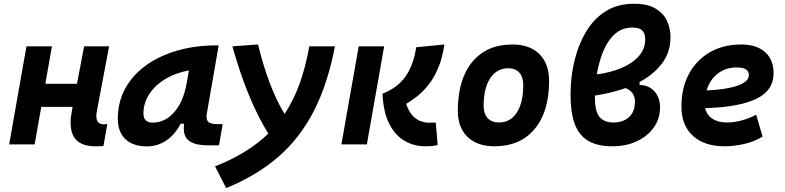

<svg xmlns="http://www.w3.org/2000/svg" viewBox="-20 -762 4142 1013"><path d="M28.3 0 119.6 -517.6H253.9L219.2 -319.8H386.2L423.8 -517.6H555.7L491.2 -176.8Q488.3 -161.6 488.3 -149.9Q488.3 -106 528.3 -106Q536.6 -106 545.9 -107.4L525.9 8.3Q507.8 9.8 483.9 9.8Q402.8 9.8 372.1 -36.1Q352.5 -64.9 352.5 -113.8Q352.5 -142.6 359.4 -178.2L363.3 -198.2H197.8L162.6 0Z M754.9 10.3Q681.6 10.3 641.6 -27.8Q601.6 -65.9 601.6 -135.3Q601.6 -223.1 640.6 -294.7Q679.7 -366.2 750.2 -417Q820.8 -467.8 915.5 -495.1Q1010.3 -522.5 1121.6 -522.5H1133.8L1071.8 -166.5Q1069.8 -155.8 1069.8 -147Q1069.8 -128.4 1078.6 -119.6Q1091.3 -106.9 1131.3 -106.9H1154.8L1135.3 4.9H1082Q1032.2 4.9 1004.4 -5.1Q976.6 -15.1 964.6 -31.7Q952.6 -48.3 950.7 -68.8Q949.7 -77.6 949.7 -86.9Q949.7 -98.1 951.2 -109.4H933.1Q903.3 -51.8 857.4 -20.8Q811.5 10.3 754.9 10.3ZM786.6 -115.2Q850.6 -115.2 899.2 -170.2Q947.8 -225.1 965.3 -325.7L976.6 -390.6Q907.2 -377.9 853 -345.5Q798.8 -313 767.8 -265.9Q736.8 -218.8 736.8 -162.1Q736.8 -115.2 786.6 -115.2Z M1173.3 230.5 1114.7 115.7Q1288.6 46.9 1395.5 -57.1Q1340.3 -146 1293.2 -260.5Q1246.1 -375 1206.1 -517.6L1341.3 -527.3Q1397 -299.3 1481.4 -160.6Q1529.3 -232.9 1561 -321.3Q1592.8 -409.7 1611.8 -517.6H1747.1Q1710 -322.8 1637.7 -179.9Q1565.4 -37.1 1451.4 63Q1337.4 163.1 1173.3 230.5Z M2222.7 9.8Q2165.5 9.8 2116 -18.1Q2066.4 -45.9 2034.7 -106.9Q2002.9 -168 1998 -267.6Q2080.6 -300.3 2121.8 -361.8Q2163.1 -423.3 2175.8 -512.7L2324.7 -527.3Q2314 -454.6 2291.5 -402.1Q2269 -349.6 2239.7 -313.2Q2210.4 -276.9 2179.9 -253.2Q2149.4 -229.5 2123 -213.9Q2136.7 -172.4 2158 -150.9Q2179.2 -129.4 2201.4 -122.1Q2223.6 -114.7 2239.7 -114.7Q2246.6 -114.7 2251.5 -114.7Q2255.9 -114.7 2259.3 -115.2Q2263.7 -115.2 2268.1 -115.2Q2272.5 -115.2 2279.3 -115.2L2289.1 3.4Q2274.4 6.8 2259.5 8.3Q2244.6 9.8 2222.7 9.8ZM1781.2 0 1872.6 -517.6H2006.8L1915.5 0Z M2588.9 9.8Q2497.6 9.8 2446.5 -39.8Q2395.5 -89.4 2395.5 -177.7Q2395.5 -342.8 2471.7 -435.1Q2547.9 -527.3 2683.6 -527.3Q2774.9 -527.3 2825.9 -476.6Q2877 -425.8 2877 -335Q2877 -172.4 2800.8 -81.3Q2724.6 9.8 2588.9 9.8ZM2612.3 -115.7Q2672.9 -115.7 2706.8 -168.2Q2740.7 -220.7 2740.7 -314Q2740.7 -355.5 2720.2 -378.7Q2699.7 -401.9 2662.6 -401.9Q2601.1 -401.9 2566.4 -349.4Q2531.7 -296.9 2531.7 -203.6Q2531.7 -162.1 2553 -138.9Q2574.2 -115.7 2612.3 -115.7Z M3354.5 -329.6V-313.5Q3403.3 -313 3432.9 -280Q3462.4 -247.1 3462.4 -195.8Q3462.4 -135.7 3429.4 -89.4Q3396.5 -43 3339.8 -16.6Q3283.2 9.8 3211.4 9.8Q3128.9 9.8 3080.3 -21Q3031.7 -51.8 3011 -111.8Q2990.2 -171.9 2990.2 -260.3Q2990.2 -361.8 3012.7 -449Q3035.2 -536.1 3077.6 -603.5Q3118.2 -668 3179.7 -705.1Q3241.2 -742.2 3325.2 -742.2Q3396 -742.2 3438 -717.3Q3480 -692.4 3498.8 -652.3Q3517.6 -612.3 3517.6 -566.4Q3517.6 -486.3 3472.9 -427.5Q3428.2 -368.7 3354.5 -329.6ZM3128.9 -369.6Q3201.2 -378.9 3259 -403.3Q3316.9 -427.7 3350.6 -466.1Q3384.3 -504.4 3384.3 -555.2Q3384.3 -585 3368.7 -600.8Q3353 -616.7 3315.9 -616.7Q3271.5 -616.7 3238.5 -593.8Q3205.6 -570.8 3182.6 -531.2Q3163.6 -498.5 3150.1 -457Q3136.7 -415.5 3128.9 -369.6ZM3281.2 -297.4Q3243.7 -284.2 3202.6 -274.2Q3161.6 -264.2 3118.7 -257.8Q3118.7 -251.5 3118.7 -244.6Q3118.7 -177.7 3141.8 -146.7Q3165 -115.7 3218.3 -115.7Q3267.6 -115.7 3298.8 -144.3Q3330.1 -172.9 3330.1 -227.1Q3330.1 -275.4 3281.2 -297.4Z M3817.4 -115.7Q3852.5 -115.7 3892.6 -126.5Q3932.6 -137.2 3969.7 -156.7L4003.4 -41Q3957 -13.7 3904.3 -2Q3851.6 9.8 3803.2 9.8Q3695.8 9.8 3635.5 -45.7Q3575.2 -101.1 3575.2 -199.7Q3575.2 -298.3 3614.7 -371.8Q3654.3 -445.3 3725.3 -486.3Q3796.4 -527.3 3891.1 -527.3Q3971.2 -527.3 4016.4 -487.3Q4061.5 -447.3 4061.5 -376Q4061.5 -284.2 3969.5 -240.2Q3877.4 -196.3 3700.7 -191.4Q3708.5 -155.3 3738.8 -135.5Q3769 -115.7 3817.4 -115.7ZM3708 -284.7Q3814 -289.6 3872.6 -310.5Q3931.2 -331.5 3931.2 -365.7Q3931.2 -406.2 3867.7 -406.2Q3808.6 -406.2 3766.6 -373.5Q3724.6 -340.8 3708 -284.7Z"/></svg>

Font: CaskaydiaCove NFP
Style: Bold Italic
Weight: 700
Italic angle: -10°
Designer: Aaron Bell
Foundry: Saja Typeworks
Version: Version 2111.001; VTT 6.35;Nerd Fonts 3.1.1